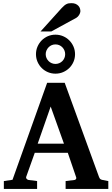

<svg xmlns="http://www.w3.org/2000/svg" viewBox="-20 -1223 726 1243"><path d="M308.1 -533.2 224.1 -293H394ZM404.8 0V-50.8L463.9 -58.1Q468.8 -59.1 472.2 -64.5Q475.6 -69.8 473.1 -75.2L418.9 -233.9H205.1L149.9 -79.1Q147 -71.3 152.8 -64.9Q158.7 -58.6 164.1 -58.1L220.2 -50.8V0H4.9V-50.8L61 -59.1L285.2 -687H398.9L621.1 -77.1Q625 -67.9 628.7 -64.2Q632.3 -60.5 643.1 -58.1L681.2 -50.8V0ZM401.9 -872.1Q401.9 -885.3 397 -896.7Q392.1 -908.2 383.5 -917Q375 -925.8 363.5 -930.7Q352.1 -935.5 338.9 -935.5Q326.2 -935.5 314.7 -930.7Q303.2 -925.8 294.7 -917Q286.1 -908.2 281 -896.7Q275.9 -885.3 275.9 -872.1Q275.9 -858.9 281 -847.4Q286.1 -835.9 294.7 -827.4Q303.2 -818.8 314.7 -814Q326.2 -809.1 338.9 -809.1Q352.1 -809.1 363.5 -814Q375 -818.8 383.5 -827.4Q392.1 -835.9 397 -847.4Q401.9 -858.9 401.9 -872.1ZM465.8 -872.1Q465.8 -845.7 455.8 -822.8Q445.8 -799.8 428.5 -782.7Q411.1 -765.6 388.2 -755.9Q365.2 -746.1 338.9 -746.1Q313 -746.1 290 -755.9Q267.1 -765.6 250 -782.7Q232.9 -799.8 222.9 -822.8Q212.9 -845.7 212.9 -872.1Q212.9 -898.4 222.9 -921.4Q232.9 -944.3 250 -961.7Q267.1 -979 290 -988.8Q313 -998.5 338.9 -998.5Q365.2 -998.5 388.2 -988.8Q411.1 -979 428.5 -961.7Q445.8 -944.3 455.8 -921.4Q465.8 -898.4 465.8 -872.1ZM500.5 -1149.9Q500.5 -1145 498.3 -1138.9Q496.1 -1132.8 492.7 -1127Q489.3 -1121.1 484.4 -1116Q479.5 -1110.8 474.6 -1107.9L312.5 -1019.5H242.7L379.4 -1170.9Q388.2 -1180.2 395.3 -1186.3Q402.3 -1192.4 409.4 -1196Q416.5 -1199.7 424.3 -1201.2Q432.1 -1202.6 442.4 -1202.6Q458.5 -1202.6 469.5 -1197.8Q480.5 -1192.9 487.5 -1185.3Q494.6 -1177.7 497.6 -1168.2Q500.5 -1158.7 500.5 -1149.9Z"/></svg>

Font: Charis SIL APac
Style: Bold
Weight: 700
Foundry: SIL International
Version: Version 5.000